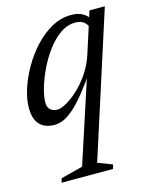

<svg xmlns="http://www.w3.org/2000/svg" viewBox="-105 -498 649 821"><g transform="rotate(-15 219.0 -87.0)"><path d="M167 211.5 296 -183.5H309Q271.5 -128 241.5 -90.8Q211.5 -53.5 186.8 -31.8Q162 -10 141.2 -0.8Q120.5 8.5 101 8.5Q74 8.5 54 -1.5Q34 -11.5 23 -33.2Q12 -55 12 -90Q12 -127.5 26.5 -172.8Q41 -218 66.8 -262.8Q92.5 -307.5 127.2 -345Q162 -382.5 203.2 -405Q244.5 -427.5 289 -427.5Q318 -427.5 336.8 -417.5Q355.5 -407.5 371 -387L351 -360Q347 -372 333.5 -381.8Q320 -391.5 298.5 -391.5Q262.5 -391.5 230.5 -369Q198.5 -346.5 172 -310.5Q145.5 -274.5 126.2 -233.8Q107 -193 96.5 -155.8Q86 -118.5 86 -94Q86 -72.5 98 -62Q110 -51.5 128.5 -51.5Q145 -51.5 170.5 -66Q196 -80.5 223.5 -106.2Q251 -132 274.8 -167.2Q298.5 -202.5 312 -243.5L357.5 -385L370.5 -426H438.5L233.5 212L297.5 236.5L292 255H64.5L70 236.5Z"/></g></svg>

Font: Newsreader Text
Style: Italic
Weight: 400
Italic angle: -17°
Designer: Hugues Gentile
Foundry: Production Type
Version: Version 1.001